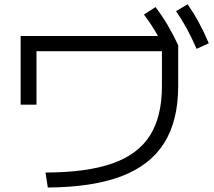

<svg xmlns="http://www.w3.org/2000/svg" viewBox="-20 -838 978 876"><path d="M718.8 -445.3V-604.5H146.5V-360.4H74.2V-673.8H700.7Q672.9 -724.1 636.7 -771.5L689.5 -805.7Q719.7 -766.1 744.4 -724.4Q769 -682.6 793 -631.8V-445.3Q793 -287.6 729.2 -185.8Q665.5 -84 534.2 -33.9Q402.8 16.1 198.2 17.6L187.5 -50.8Q376.5 -51.3 492.9 -92.3Q609.4 -133.3 664.1 -219.7Q718.8 -306.2 718.8 -445.3ZM783.2 -787.1 835.9 -818.4Q864.3 -777.8 887.2 -735.6Q910.2 -693.4 932.6 -640.6L877 -615.2Q854 -667.5 831.8 -708.3Q809.6 -749 783.2 -787.1Z"/></svg>

Font: Pretendard
Style: Regular
Weight: 400
Designer: Base glyphs from Inter by Rasmus Andersson; Hangeul glyphs from Noto Sans CJK(Source Han Sans) by Jang Soo-young and Kan
Foundry: Kil Hyung-jin
Version: Version 1.309